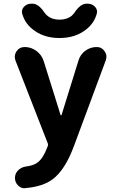

<svg xmlns="http://www.w3.org/2000/svg" viewBox="-20 -796 630 1021"><path d="M98.6 -721.7Q96.7 -727.5 96.7 -733.4Q96.7 -748 107.4 -759.8Q123 -776.4 146.5 -776.4H152.3Q185.5 -776.4 216.8 -728.5Q222.7 -720.7 231.4 -712.9Q256.8 -691.4 296.4 -691.4Q335.9 -691.4 362.3 -712.9Q370.1 -720.7 376 -728.5Q407.2 -776.4 440.4 -776.4H446.3Q469.7 -776.4 485.4 -759.8Q496.1 -748 496.1 -733.4Q496.1 -727.5 494.1 -721.7Q481.4 -675.8 443.4 -643.6Q384.8 -593.8 296.4 -593.8Q208 -593.8 149.4 -643.6Q111.3 -675.8 98.6 -721.7ZM62.5 -473.6Q58.6 -484.4 58.6 -494.1Q58.6 -508.8 67.4 -522.5Q83 -545.9 111.3 -545.9Q145.5 -545.9 173.3 -525.4Q201.2 -504.9 211.9 -472.7L301.8 -185.5Q302.7 -182.6 304.7 -182.6Q306.6 -182.6 307.6 -185.5L397.5 -474.6Q407.2 -506.8 434.1 -526.4Q460.9 -545.9 494.1 -545.9Q521.5 -545.9 536.1 -523.4Q545.9 -509.8 545.9 -495.1Q545.9 -486.3 543 -476.6L374 -21.5Q326.2 108.4 258.8 158.2Q207 196.3 116.2 204.1Q113.3 205.1 110.4 205.1Q90.8 205.1 76.2 190.4Q59.6 173.8 59.6 150.4Q59.6 127 75.7 110.4Q91.8 93.8 116.2 89.8Q155.3 85 176.8 70.3Q209 48.8 233.4 -17.6Q237.3 -26.4 233.4 -35.2Z"/></svg>

Font: Gen Jyuu GothicX Bold
Style: Bold
Weight: 700
Designer: Ryoko NISHIZUKA (kana &amp; ideographs); Paul D. Hunt (Latin, Greek &amp; Cyrillic); Wenlong ZHANG (bopomofo); Sandoll C
Version: Version 1.058.20140828